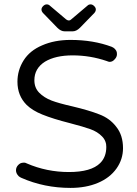

<svg xmlns="http://www.w3.org/2000/svg" viewBox="-20 -873 642 897"><path d="M282.2 -726.6H319.3Q336.9 -726.6 353.5 -743.2L420.9 -812.5Q427.7 -820.3 427.7 -829.1Q427.7 -836.9 419.9 -844.7Q412.1 -852.5 403.3 -852.5Q394.5 -852.5 388.7 -846.7L312.5 -782.2Q307.6 -777.3 301.8 -777.3Q295.9 -777.3 289.1 -782.2L212.9 -846.7Q207 -852.5 198.2 -852.5Q189.5 -852.5 181.6 -844.7Q173.8 -836.9 173.8 -828.6Q173.8 -820.3 180.7 -812.5L248 -743.2Q264.6 -726.6 282.2 -726.6ZM554.7 -180.7Q554.7 -241.2 523.4 -280.3Q493.2 -320.3 443.4 -338.9Q396.5 -357.4 318.4 -376Q253.9 -390.6 220.7 -403.3Q185.5 -417 163.1 -439.9Q140.6 -462.9 140.6 -498Q140.6 -553.7 190.4 -585Q239.3 -614.3 319.3 -614.3Q401.4 -614.3 478.5 -587.9Q487.3 -584 492.2 -584Q505.9 -584 515.6 -595.7Q526.4 -606.4 526.4 -620.1Q526.4 -630.9 522.9 -636.2Q519.5 -641.6 515.1 -646Q510.7 -650.4 502 -654.3Q416 -686.5 309.6 -686.5Q234.4 -686.5 176.8 -661.1Q119.1 -636.7 90.3 -590.8Q61.5 -544.9 61.5 -491.2Q61.5 -425.8 104.5 -382.8Q131.8 -356.4 177.7 -337.9Q228.5 -317.4 305.7 -297.9Q373 -280.3 402.3 -269.5Q435.5 -257.8 457 -235.4Q471.7 -220.7 475.6 -200.2Q476.6 -193.4 476.6 -186.5Q476.6 -139.6 448.2 -111.3Q406.2 -69.3 302.2 -69.3Q198.2 -69.3 105.5 -109.4Q98.6 -113.3 92.3 -113.3Q85.9 -113.3 82.5 -112.3Q79.1 -111.3 76.2 -110.4Q70.3 -107.4 65.4 -102.5Q54.7 -91.8 54.7 -77.1Q54.7 -62.5 67.4 -49.8Q73.2 -44.9 80.1 -42Q186.5 4.9 309.6 4.9Q381.8 4.9 437.5 -18.6Q493.2 -42 524.4 -85.9Q554.7 -128.9 554.7 -180.7Z"/></svg>

Font: FakePearl
Style: Light
Weight: 350
Version: Version 1.2